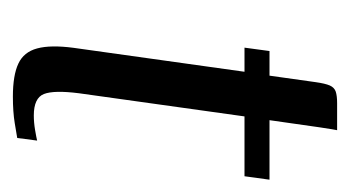

<svg xmlns="http://www.w3.org/2000/svg" viewBox="-144 -402 548 301"><g transform="rotate(90 130.5 -251.0)"><path d="M130.8 3.3Q97.4 3.3 79.2 -5.3Q61 -13.8 55.4 -34.8Q49.7 -55.8 54.5 -92L92 -359.8H54.2L59.5 -399H98.1L108.3 -471.4Q110.4 -486.3 113.5 -493.5Q116.7 -500.7 123.3 -502.9Q129.9 -505 141.1 -505H183.6Q183.4 -503.5 182.1 -496.8Q180.9 -490.2 179.1 -477.5L167.9 -399H261.2L255.8 -359.8H162L125.7 -100.3Q120.7 -61.1 126.9 -45.3Q133.2 -29.5 160.5 -29.5Q171.5 -29.5 183.3 -31.5Q195.1 -33.5 199.9 -34.7L195.8 -3.5Q190 -2.5 172.5 0.4Q154.9 3.3 130.8 3.3Z"/></g></svg>

Font: Genos Thin
Style: Italic
Weight: 100
Italic angle: -8°
Designer: Robert E. Leuschke
Foundry: Robert E. Leuschke
Version: Version 1.010